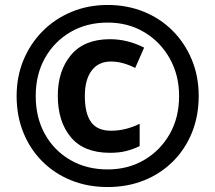

<svg xmlns="http://www.w3.org/2000/svg" viewBox="-20 -744 868 774"><path d="M414 10Q334 10 267 -17Q200 -44 150.5 -93.5Q101 -143 74 -210Q47 -277 47 -357Q47 -435 74.5 -501.5Q102 -568 151.5 -618Q201 -668 268 -696Q335 -724 414 -724Q492 -724 559 -697Q626 -670 675.5 -620.5Q725 -571 753 -504Q781 -437 781 -357Q781 -277 754 -210Q727 -143 677.5 -93.5Q628 -44 561 -17Q494 10 414 10ZM414 -61Q496 -61 561 -99Q626 -137 664 -203.5Q702 -270 702 -357Q702 -441 664.5 -508Q627 -575 562 -614Q497 -653 414 -653Q330 -653 264.5 -615Q199 -577 161.5 -510.5Q124 -444 124 -357Q124 -270 161 -203.5Q198 -137 263.5 -99Q329 -61 414 -61ZM423 -128Q318 -128 265.5 -191Q213 -254 213 -358Q213 -459 266.5 -522.5Q320 -586 423 -586Q460 -586 495 -577Q530 -568 561 -552L525 -470Q474 -496 427 -496Q377 -496 349.5 -459.5Q322 -423 322 -357Q322 -287 347 -252Q372 -217 428 -217Q486 -217 543 -245V-155Q516 -142 488 -135Q460 -128 423 -128Z"/></svg>

Font: Noto Sans Tamil ExtraBold
Style: Regular
Weight: 800
Designer: Jelle Bosma - Monotype Design Team
Foundry: Monotype Imaging Inc.
Version: Version 2.004; ttfautohint (v1.8.4.7-5d5b)